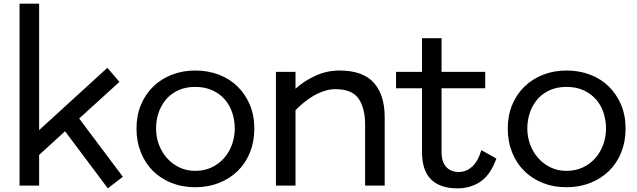

<svg xmlns="http://www.w3.org/2000/svg" viewBox="-20 -1020 3501 1055"><path d="M87.5 -1000H195V-305L570 -647.5L636.2 -570L415 -368.8L655 -48.8L572.5 15L337.5 -298.8L195 -168.8V0H87.5Z M1052.5 8.8Q981.2 8.8 921.9 -15Q862.5 -38.8 820 -81.2Q777.5 -123.8 753.8 -183.1Q730 -242.5 730 -313.8Q730 -385 754.4 -443.8Q778.8 -502.5 821.9 -544.4Q865 -586.2 924.4 -609.4Q983.8 -632.5 1052.5 -632.5Q1122.5 -632.5 1181.9 -610Q1241.2 -587.5 1284.4 -545.6Q1327.5 -503.8 1352.5 -445Q1377.5 -386.2 1377.5 -313.8Q1377.5 -242.5 1353.8 -183.1Q1330 -123.8 1286.9 -81.2Q1243.8 -38.8 1183.8 -15Q1123.8 8.8 1052.5 8.8ZM837.5 -313.8Q837.5 -267.5 853.1 -225.6Q868.8 -183.8 896.9 -151.9Q925 -120 964.4 -100.6Q1003.8 -81.2 1052.5 -81.2Q1102.5 -81.2 1142.5 -100Q1182.5 -118.8 1210.6 -150.6Q1238.8 -182.5 1254.4 -225Q1270 -267.5 1270 -313.8Q1270 -358.8 1256.2 -400.6Q1242.5 -442.5 1215 -473.8Q1187.5 -505 1146.9 -523.8Q1106.2 -542.5 1052.5 -542.5Q1000 -542.5 959.4 -523.8Q918.8 -505 891.9 -473.1Q865 -441.2 851.2 -400Q837.5 -358.8 837.5 -313.8Z M1986.2 -336.2Q1986.2 -425 1950.6 -477.5Q1915 -530 1822.5 -530Q1792.5 -530 1761.9 -520Q1731.2 -510 1703.1 -493.8Q1675 -477.5 1650 -456.9Q1625 -436.2 1603.8 -415V0H1496.2V-625H1603.8V-532.5Q1648.8 -573.8 1711.9 -603.1Q1775 -632.5 1845 -632.5Q1973.8 -632.5 2033.8 -565.6Q2093.8 -498.8 2093.8 -376.2V0H1986.2Z M2493.8 15Q2398.8 15 2348.8 -33.8Q2298.8 -82.5 2298.8 -186.2V-535H2156.2V-625H2298.8V-810H2406.2V-625H2646.2V-535H2406.2V-186.2Q2406.2 -130 2431.9 -102.5Q2457.5 -75 2501.2 -75Q2541.2 -75 2573.8 -103.8Q2606.2 -132.5 2625 -195L2707.5 -148.8Q2675 -58.8 2620 -21.9Q2565 15 2493.8 15Z M3092.5 8.8Q3021.2 8.8 2961.9 -15Q2902.5 -38.8 2860 -81.2Q2817.5 -123.8 2793.8 -183.1Q2770 -242.5 2770 -313.8Q2770 -385 2794.4 -443.8Q2818.8 -502.5 2861.9 -544.4Q2905 -586.2 2964.4 -609.4Q3023.8 -632.5 3092.5 -632.5Q3162.5 -632.5 3221.9 -610Q3281.2 -587.5 3324.4 -545.6Q3367.5 -503.8 3392.5 -445Q3417.5 -386.2 3417.5 -313.8Q3417.5 -242.5 3393.8 -183.1Q3370 -123.8 3326.9 -81.2Q3283.8 -38.8 3223.8 -15Q3163.8 8.8 3092.5 8.8ZM2877.5 -313.8Q2877.5 -267.5 2893.1 -225.6Q2908.8 -183.8 2936.9 -151.9Q2965 -120 3004.4 -100.6Q3043.8 -81.2 3092.5 -81.2Q3142.5 -81.2 3182.5 -100Q3222.5 -118.8 3250.6 -150.6Q3278.8 -182.5 3294.4 -225Q3310 -267.5 3310 -313.8Q3310 -358.8 3296.2 -400.6Q3282.5 -442.5 3255 -473.8Q3227.5 -505 3186.9 -523.8Q3146.2 -542.5 3092.5 -542.5Q3040 -542.5 2999.4 -523.8Q2958.8 -505 2931.9 -473.1Q2905 -441.2 2891.2 -400Q2877.5 -358.8 2877.5 -313.8Z"/></svg>

Font: Abordage
Style: Regular
Weight: 400
Designer: Ange Degheest & Eugénie Bidaut
Foundry: Velvetyne Type Foundry
Version: Version 1.000;FEAKit 1.0